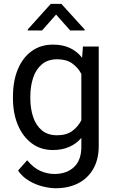

<svg xmlns="http://www.w3.org/2000/svg" viewBox="-20 -770 602 998"><path d="M47.4 -258.3V-268.6Q47.4 -349.1 72.8 -409.9Q98.1 -470.7 144.8 -504.4Q191.4 -538.1 255.9 -538.1Q306.2 -538.1 343.5 -520.5Q380.9 -502.9 406.7 -469.7L411.1 -528.3H493.2V-11.2Q493.2 58.6 464.8 107.9Q436.5 157.2 386 182.9Q335.4 208.5 269.5 208.5Q242.2 208.5 205.3 200Q168.5 191.4 133.1 171.1Q97.7 150.9 73.7 116.7L121.1 63Q154.3 103 190.7 118.7Q227.1 134.3 262.7 134.3Q326.7 134.3 364.7 98.4Q402.8 62.5 402.8 -6.8V-53.2Q377 -22.9 340.1 -6.6Q303.2 9.8 254.9 9.8Q191.4 9.8 144.8 -25.1Q98.1 -60.1 72.8 -120.6Q47.4 -181.2 47.4 -258.3ZM137.7 -268.6V-258.3Q137.7 -206.1 152.1 -162.4Q166.5 -118.7 197.3 -92.8Q228 -66.9 276.9 -66.9Q325.2 -66.9 355.2 -88.9Q385.3 -110.8 402.8 -145V-385.7Q385.7 -418.5 355.5 -440.2Q325.2 -461.9 277.8 -461.9Q228.5 -461.9 197.5 -435.5Q166.5 -409.2 152.1 -365.2Q137.7 -321.3 137.7 -268.6ZM298.8 -750 419.9 -616.7V-611.8H344.7L271.5 -694.3L198.7 -611.8H124.5V-617.2L244.1 -750Z"/></svg>

Font: Vazirmatn RD FD
Style: Regular
Weight: 400
Designer: Saber Rastikerdar
Foundry: Saber Rastikerdar
Version: Version 33.003